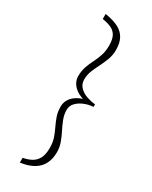

<svg xmlns="http://www.w3.org/2000/svg" viewBox="-208 -712 711 896"><g transform="rotate(30 148.0 -263.5)"><path d="M75 137V111Q99 107 119 96.5Q139 86 150.5 65Q162 44 162 8Q162 -22 154 -45Q146 -68 135.5 -89.5Q125 -111 117 -134Q109 -157 109 -186Q109 -212 126.5 -233.5Q144 -255 181 -268Q156 -276 140 -289Q124 -302 116.5 -317.5Q109 -333 109 -348Q109 -377 117 -400Q125 -423 136 -444.5Q147 -466 155 -490Q163 -514 163 -543Q163 -579 152 -597.5Q141 -616 121 -624.5Q101 -633 75 -637V-664Q120 -657 147.5 -642.5Q175 -628 188 -603.5Q201 -579 201 -543Q201 -515 192 -490.5Q183 -466 171.5 -443.5Q160 -421 150.5 -398Q141 -375 141 -349Q141 -325 157 -308.5Q173 -292 196.5 -284Q220 -276 243 -274V-260Q219 -259 195.5 -249.5Q172 -240 156.5 -224Q141 -208 141 -186Q141 -160 150.5 -136Q160 -112 171.5 -89.5Q183 -67 192 -42.5Q201 -18 201 9Q201 44 187.5 71Q174 98 146 114.5Q118 131 75 137Z"/></g></svg>

Font: Alumni Sans Thin ExtraLight
Style: Regular
Weight: 250
Version: Version 1.018